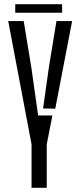

<svg xmlns="http://www.w3.org/2000/svg" viewBox="-20 -901 385 921"><path d="M131.3 0V-207.7V-208.7L19.4 -800H93.7L130.4 -576.6L162.9 -347.2H231.5L204.2 -208.7V-207.7V0ZM186.7 -380.6 214.2 -576.6 250.9 -800H326L245.1 -379.8ZM53.1 -881H277.9V-840H53.1Z"/></svg>

Font: Big Shoulders Stencil Display SC Thin
Style: Regular
Weight: 100
Designer: Patric King
Foundry: XO Type Co
Version: Version 2.001